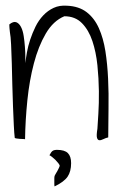

<svg xmlns="http://www.w3.org/2000/svg" viewBox="-20 -502 436 692"><path d="M33.2 -4.9Q31.2 -20.5 29.8 -50.3Q28.3 -80.1 26.9 -117.7Q25.4 -155.3 24.4 -196.3Q23.4 -237.3 22.5 -274.4Q21.5 -311.5 20 -341.3Q18.6 -371.1 15.6 -386.7Q15.6 -387.7 15.1 -391.6Q14.6 -395.5 14.2 -400.4Q13.7 -405.3 13.7 -408.7Q13.7 -412.1 13.7 -414.1Q28.3 -425.8 38.6 -421.9Q48.8 -418 55.7 -404.8Q62.5 -391.6 65.4 -372.1Q68.4 -352.5 69.8 -333Q71.3 -313.5 71.3 -297.4Q71.3 -281.2 71.3 -274.4Q73.2 -291 77.1 -313.5Q81.1 -335.9 88.9 -359.4Q96.7 -382.8 107.9 -405.8Q119.1 -428.7 135.7 -446.3Q152.3 -463.9 173.3 -473.6Q194.3 -483.4 221.7 -481.4Q264.6 -479.5 292.5 -458Q320.3 -436.5 336.4 -400.4Q352.5 -364.3 359.9 -317.4Q367.2 -270.5 369.6 -217.8Q372.1 -165 371.1 -110.8Q370.1 -56.6 370.1 -6.8Q361.3 -4.9 352.5 -0.5Q343.8 3.9 337.9 3.4Q332 2.9 329.6 -5.4Q327.1 -13.7 331.1 -38.1Q332 -55.7 334.5 -92.3Q336.9 -128.9 336.4 -173.8Q335.9 -218.8 331.1 -266.6Q326.2 -314.5 313 -354Q299.8 -393.6 275.4 -418.5Q251 -443.4 211.9 -443.4Q171.9 -426.8 145 -380.9Q118.2 -335 102.1 -273.4Q85.9 -211.9 78.6 -140.1Q71.3 -68.4 70.3 0Q68.4 -1 63 -1Q57.6 -1 51.3 -1.5Q44.9 -2 39.6 -2.9Q34.2 -3.9 33.2 -4.9ZM195.3 95.7Q195.3 92.8 190.4 86.4Q185.5 80.1 179.7 74.2Q173.8 68.4 167.5 63.5Q161.1 58.6 158.2 57.6Q164.1 45.9 169.4 42Q174.8 38.1 185.5 38.1Q212.9 38.1 224.6 49.8Q236.3 61.5 236.3 85.9Q236.3 116.2 223.6 134.8Q210.9 153.3 176.8 169.9Q175.8 168 175.8 161.1Q175.8 154.3 175.8 151.4Q175.8 148.4 175.8 141.1Q175.8 133.8 176.8 132.8Q176.8 130.9 180.2 125.5Q183.6 120.1 187 113.8Q190.4 107.4 192.9 102.1Q195.3 96.7 195.3 95.7Z"/></svg>

Font: Annie Use Your Telescope
Style: Regular
Weight: 400
Version: Version 1.003 2001